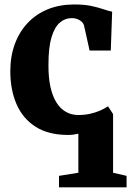

<svg xmlns="http://www.w3.org/2000/svg" viewBox="-20 -578 572 838"><path d="M237.5 239.5V189.5L322 176V5.5Q311.5 8 300.5 9.5Q289.5 11 278 11Q191 11 135 -25Q79 -61 52 -123.8Q25 -186.5 25 -266.5Q25 -332.5 44.8 -386Q64.5 -439.5 101.2 -478.2Q138 -517 189.2 -537.8Q240.5 -558.5 304 -558.5Q348.5 -558.5 379.5 -551.8Q410.5 -545 432.2 -537.5Q454 -530 469.5 -527L463.5 -357.5H371L347 -465.5Q344.5 -476 336.2 -483.5Q328 -491 316.8 -495Q305.5 -499 294.5 -499Q264 -499 241 -479.2Q218 -459.5 204.8 -415.2Q191.5 -371 191.5 -296Q191 -240 200.2 -198.5Q209.5 -157 226.8 -130Q244 -103 268.2 -89.5Q292.5 -76 321.5 -76Q348.5 -76 372.5 -81.2Q396.5 -86.5 416.5 -95.2Q436.5 -104 451.5 -114L473.5 -80V176L532.5 189.5V239.5Z"/></svg>

Font: Merriweather 48pt ExtraBold
Style: Regular
Weight: 800
Version: Version 2.100